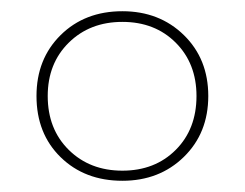

<svg xmlns="http://www.w3.org/2000/svg" viewBox="-20 -780 436 342"><path d="M198 -760Q264 -760 307.5 -717.5Q351 -675 351 -609Q351 -543 307.5 -500.5Q264 -458 198 -458Q131 -458 88 -500Q45 -542 45 -609Q45 -675 88 -717.5Q131 -760 198 -760ZM65 -609Q65 -550 102.5 -513Q140 -476 198 -476Q256 -476 293 -513Q330 -550 330 -609Q330 -667 293 -704Q256 -741 198 -741Q140 -741 102.5 -704Q65 -667 65 -609Z"/></svg>

Font: Montserrat arm Thin
Style: Regular
Weight: 250
Designer: Julieta Ulanovsky
Foundry: Julieta Ulanovsky
Version: Version 6.000;PS 006.000;hotconv 1.0.88;makeotf.lib2.5.64775